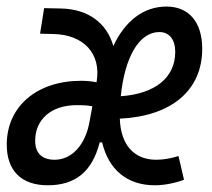

<svg xmlns="http://www.w3.org/2000/svg" viewBox="-31 -547 637 577"><path d="M438.5 -66.9C371.1 -66.9 331.5 -112.8 329.1 -190.4C484.9 -197.8 576.7 -275.9 576.7 -400.4C576.7 -480 537.1 -527.3 469.2 -527.3C400.4 -527.3 344.7 -483.9 309.6 -408.7C289.6 -479 232.9 -520 151.4 -521.5L101.6 -522.5L89.4 -445.8L127.9 -444.8C220.7 -443.4 273.9 -385.7 259.3 -300.8V-299.8C244.6 -302.7 228.5 -304.2 212.9 -304.2C79.6 -304.2 -10.7 -227.1 -10.7 -112.3C-10.7 -34.2 33.2 9.8 112.3 9.8C193.8 9.8 245.6 -29.3 268.6 -119.1H275.9C295.4 -37.1 351.1 9.8 434.1 9.8C462.4 9.8 495.1 3.4 522 -6.8L505.4 -78.1C483.4 -70.8 459 -66.9 438.5 -66.9ZM332 -257.8C343.8 -375.5 387.2 -450.7 447.8 -450.7C478 -450.7 495.6 -428.2 495.6 -391.1C495.6 -313.5 435.1 -265.1 332 -257.8ZM246.6 -227.5 238.8 -185.5C226.6 -109.9 183.6 -66.9 133.3 -66.9C94.7 -66.9 74.7 -87.4 74.7 -124C74.7 -188.5 123.5 -231 199.2 -231C217.3 -231 233.4 -230.5 246.6 -227.5Z"/></svg>

Font: Cascadia Mono NF SemiLight
Style: Italic
Weight: 350
Italic angle: -10°
Monospace: yes
Designer: Aaron Bell
Foundry: Saja Typeworks
Version: Version 2404.023